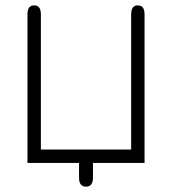

<svg xmlns="http://www.w3.org/2000/svg" viewBox="-20 -617 651 727"><path d="M279.3 55.7V0H84V-562.5Q84 -596.7 109.4 -596.7Q134.8 -596.7 134.8 -562.5V-50.8H476.6V-562.5Q476.6 -596.7 502 -596.7Q527.3 -596.7 527.3 -562.5V0H332V55.7Q332 89.8 305.7 89.8Q279.3 89.8 279.3 55.7Z"/></svg>

Font: Jura
Style: Book
Weight: 400
Version: Version 2.5